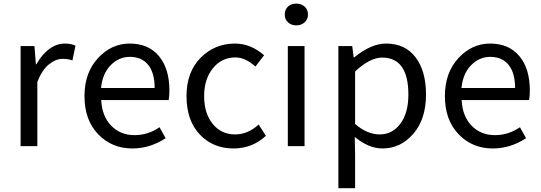

<svg xmlns="http://www.w3.org/2000/svg" viewBox="-20 -793 2937 1042"><path d="M91.8 0V-543H167L174.8 -444.3H177.7Q207 -497.1 247.1 -526.9Q287.1 -556.6 332 -556.6Q367.2 -556.6 389.6 -544.9L373 -464.8Q350.6 -473.6 320.3 -473.6Q282.2 -473.6 245.1 -443.4Q208 -413.1 182.6 -348.6V0Z M698.2 12.7Q586.9 12.7 512.7 -64.5Q438.5 -141.6 438.5 -271.5Q438.5 -398.4 511.7 -477.5Q585 -556.6 683.6 -556.6Q786.1 -556.6 842.8 -488.3Q899.4 -419.9 899.4 -301.8Q899.4 -275.4 895.5 -250H529.3Q533.2 -163.1 583 -111.3Q632.8 -59.6 710 -59.6Q783.2 -59.6 845.7 -102.5L878.9 -43Q793.9 12.7 698.2 12.7ZM528.3 -315.4H819.3Q819.3 -397.5 784.2 -440.9Q749 -484.4 684.6 -484.4Q625 -484.4 580.6 -439Q536.1 -393.6 528.3 -315.4Z M1247.1 12.7Q1135.7 12.7 1064 -63.5Q992.2 -139.6 992.2 -271.5Q992.2 -402.3 1068.8 -479.5Q1145.5 -556.6 1254.9 -556.6Q1340.8 -556.6 1413.1 -493.2L1366.2 -431.6Q1311.5 -481.4 1257.8 -481.4Q1183.6 -481.4 1135.7 -422.9Q1087.9 -364.3 1087.9 -271.5Q1087.9 -177.7 1134.3 -120.6Q1180.7 -63.5 1255.9 -63.5Q1325.2 -63.5 1383.8 -117.2L1422.9 -55.7Q1348.6 12.7 1247.1 12.7Z M1542 0V-543H1632.8V0ZM1525.4 -713.9Q1525.4 -741.2 1543 -757.3Q1560.5 -773.4 1587.9 -773.4Q1615.2 -773.4 1633.3 -757.3Q1651.4 -741.2 1651.4 -713.9Q1651.4 -688.5 1633.3 -671.9Q1615.2 -655.3 1587.9 -655.3Q1560.5 -655.3 1543 -671.9Q1525.4 -688.5 1525.4 -713.9Z M1816.4 228.5V-543H1891.6L1899.4 -481.4H1902.3Q1994.1 -556.6 2075.2 -556.6Q2178.7 -556.6 2235.4 -481.9Q2292 -407.2 2292 -280.3Q2292 -146.5 2223.1 -66.9Q2154.3 12.7 2055.7 12.7Q1981.4 12.7 1905.3 -49.8L1907.2 44.9V228.5ZM2196.3 -279.3Q2196.3 -480.5 2053.7 -480.5Q1988.3 -480.5 1907.2 -405.3V-120.1Q1972.7 -63.5 2041 -63.5Q2109.4 -63.5 2152.8 -121.6Q2196.3 -179.7 2196.3 -279.3Z M2654.3 12.7Q2543 12.7 2468.8 -64.5Q2394.5 -141.6 2394.5 -271.5Q2394.5 -398.4 2467.8 -477.5Q2541 -556.6 2639.6 -556.6Q2742.2 -556.6 2798.8 -488.3Q2855.5 -419.9 2855.5 -301.8Q2855.5 -275.4 2851.6 -250H2485.4Q2489.3 -163.1 2539.1 -111.3Q2588.9 -59.6 2666 -59.6Q2739.3 -59.6 2801.8 -102.5L2835 -43Q2750 12.7 2654.3 12.7ZM2484.4 -315.4H2775.4Q2775.4 -397.5 2740.2 -440.9Q2705.1 -484.4 2640.6 -484.4Q2581.1 -484.4 2536.6 -439Q2492.2 -393.6 2484.4 -315.4Z"/></svg>

Font: Bpmf Zihi Sans Regular
Style: Regular
Weight: 400
Foundry: But Ko
Version: Version 1.320